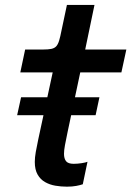

<svg xmlns="http://www.w3.org/2000/svg" viewBox="-20 -726 518 756"><path d="M47.5 -272.5 63 -343H371.5L356.5 -272.5ZM243.5 9Q220.5 9 198.2 5.2Q176 1.5 157.5 -9Q139 -19.5 128 -38.8Q117 -58 117 -88.5Q117 -105.5 120.8 -127.2Q124.5 -149 130.5 -176.5L187.5 -441H60L79 -531H149.5Q170 -531 182 -533.5Q194 -536 201 -543.2Q208 -550.5 212.8 -566Q217.5 -581.5 222.5 -607.5L243.5 -706.5H352L315.5 -531H477.5L458 -441H296L246 -205.5Q239.5 -175 235.8 -154.5Q232 -134 232 -120.5Q232 -101.5 240.2 -91.2Q248.5 -81 270 -81Q285 -81 301.2 -83.5Q317.5 -86 324.5 -89L306 -0.5Q296 3 280.2 6Q264.5 9 243.5 9Z"/></svg>

Font: Epilogue Medium
Style: Italic
Weight: 500
Italic angle: -12°
Designer: Tyler Finck
Foundry: Etcetera Type Co
Version: Version 2.112